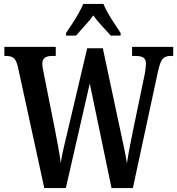

<svg xmlns="http://www.w3.org/2000/svg" viewBox="-20 -951 897 971"><path d="M70 -615Q62 -647 49 -657.5Q36 -668 12 -668H2V-714H262V-668H242Q194 -668 194 -629Q194 -620 196.5 -604.5Q199 -589 202 -576L259 -290Q267 -248 275 -204.5Q283 -161 287 -127Q293 -164 302.5 -205.5Q312 -247 324 -296L421 -707H500L588 -294Q599 -244 607.5 -203Q616 -162 622 -125Q627 -160 634 -196Q641 -232 650 -278L710 -567Q713 -580 715.5 -599.5Q718 -619 718 -630Q718 -651 705.5 -659.5Q693 -668 666 -668H648V-714H856V-668H840Q817 -668 803.5 -654Q790 -640 779 -590L652 0H544L434 -529L313 0H204ZM314 -784Q327 -803 344 -829Q361 -855 376.5 -882Q392 -909 401 -931H503Q512 -909 527.5 -882Q543 -855 560.5 -829Q578 -803 590 -784V-771H540Q521 -793 495.5 -820Q470 -847 452 -873Q433 -847 408 -820Q383 -793 365 -771H314Z"/></svg>

Font: Noto Serif Tamil ExtraCondensed SemiBold
Style: Italic
Weight: 600
Width: 2
Italic angle: -12°
Designer: Indian Type Foundry, Tom Grace, and the Monotype Design Team
Foundry: Monotype Imaging Inc.
Version: Version 2.003; ttfautohint (v1.8.4.7-5d5b)